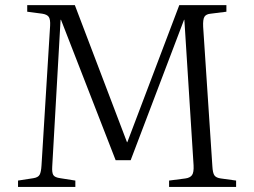

<svg xmlns="http://www.w3.org/2000/svg" viewBox="-20 -734 997 754"><path d="M50.8 0V-24.9L110.8 -34.2Q129.9 -37.1 135.7 -47.9Q141.6 -58.6 143.1 -85.9L176.8 -632.8Q178.2 -657.7 171.6 -667.5Q165 -677.2 146 -680.2L86.9 -688V-713.9H273.9L479 -174.8L481 -178.2L684.1 -713.9H869.1V-688L807.1 -680.2Q790 -678.7 783.2 -668.7Q776.4 -658.7 777.8 -628.9L814 -81.1Q815.4 -54.2 822.3 -44.9Q829.1 -35.6 847.2 -33.2L907.2 -24.9V0H644V-24.9L708 -33.2Q726.1 -35.6 733.9 -46.1Q741.7 -56.6 740.2 -85L704.1 -654.8L703.1 -657.2L493.2 -105H434.1L219.2 -657.2L217.8 -654.8L185.1 -80.1Q183.6 -56.6 189.2 -46.9Q194.8 -37.1 216.8 -34.2L275.9 -24.9V0Z"/></svg>

Font: Literata Light
Style: Regular
Weight: 300
Designer: Latin by Veronika Burian and Jose Scaglione. Greek by Irene Vlachou. Cyrillic by Vera Evstafieva.
Foundry: TypeTogether
Version: Version 3.021